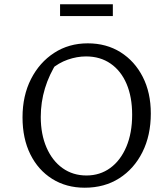

<svg xmlns="http://www.w3.org/2000/svg" viewBox="-20 -866 785 895"><path d="M375 9Q289 9 223.5 -32Q158 -73 121.5 -146.5Q85 -220 85 -319Q85 -420 124.5 -497.5Q164 -575 232.5 -619.5Q301 -664 389 -664Q476 -664 542 -622.5Q608 -581 645.5 -507.5Q683 -434 683 -337Q683 -235 644 -157Q605 -79 536 -35Q467 9 375 9ZM383 -48Q446 -48 494 -83Q542 -118 569 -182Q596 -246 596 -331Q596 -414 570 -475Q544 -536 495.5 -569.5Q447 -603 381 -603Q339 -603 296 -588Q253 -573 217 -542L248 -579Q170 -458 170 -321Q170 -240 197 -178Q224 -116 272 -82Q320 -48 383 -48ZM260 -791V-846H506V-791Z"/></svg>

Font: Piazzolla Thin
Style: Regular
Weight: 400
Version: Version 2.001